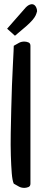

<svg xmlns="http://www.w3.org/2000/svg" viewBox="-20 -912 229 933"><path d="M46.9 -19.5Q40 -34.2 37.1 -70.8Q34.2 -107.4 32.7 -156.7Q31.2 -206.1 32.2 -264.6Q33.2 -323.2 34.7 -382.3Q36.1 -441.4 38.1 -496.6Q40 -551.8 42.5 -594.2Q44.9 -636.7 45.9 -662.6Q46.9 -688.5 46.9 -689.5Q61.5 -698.2 72.8 -704.1Q84 -710 98.6 -710Q107.4 -710 117.7 -706.1Q127.9 -702.1 127.9 -689.5V-19.5Q127.9 -6.8 117.7 -2.9Q107.4 1 98.6 1Q84 1 72.8 -4.9Q61.5 -10.7 46.9 -19.5ZM98.6 -868.2Q111.3 -883.8 123 -888.7Q134.8 -893.6 142.6 -890.1Q150.4 -886.7 155.3 -877.4Q160.2 -868.2 160.2 -857.4Q157.2 -845.7 152.8 -836.4Q148.4 -827.1 137.7 -814.5Q127 -801.8 106.4 -783.7Q85.9 -765.6 52.7 -738.3L14.6 -772.5Z"/></svg>

Font: Architects Daughter-petzku
Style: Regular
Weight: 400
Designer: Kimberly Geswein
Foundry: Kimberly Geswein
Version: Version 1.000 2010 initial release